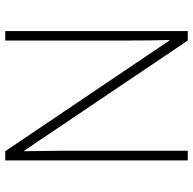

<svg xmlns="http://www.w3.org/2000/svg" viewBox="-22 -732 754 751"><g transform="rotate(90 355.5 -357.0)"><path d="M608 0H572L139 -642H137Q138 -601 138.5 -562.5Q139 -524 139 -481V0H102V-714H139L570 -74H572Q572 -108 571 -151Q570 -194 570 -231V-714H608Z"/></g></svg>

Font: Noto Sans Khmer UI ExtraLight
Style: Regular
Weight: 200
Designer: Danh Hong and the Monotype Design Team
Foundry: Monotype Imaging Inc.
Version: Version 2.002; ttfautohint (v1.8.4.7-5d5b)